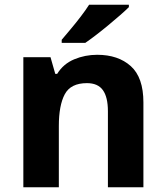

<svg xmlns="http://www.w3.org/2000/svg" viewBox="-20 -786 697 806"><path d="M388 -556Q476 -556 529 -508.5Q582 -461 582 -356V0H433V-319Q433 -378 412 -407.5Q391 -437 345 -437Q277 -437 252 -390.5Q227 -344 227 -257V0H78V-546H192L212 -476H220Q246 -518 291.5 -537Q337 -556 388 -556ZM521 -766V-756Q507 -742 484 -722Q461 -702 434.5 -680Q408 -658 382.5 -638.5Q357 -619 338 -606H239V-619Q255 -638 276.5 -663.5Q298 -689 319 -716.5Q340 -744 354 -766Z"/></svg>

Font: Noto Sans IKEA
Style: Bold
Weight: 600
Designer: Monotype Design Team
Foundry: Monotype Imaging Inc.
Version: Version 2.001